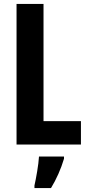

<svg xmlns="http://www.w3.org/2000/svg" viewBox="-20 -734 446 975"><path d="M64 0H391V-119H201V-714H64ZM305 72V61H178C176 101 163 173 155 208V221H239C266 177 290 123 305 72Z"/></svg>

Font: Noto Sans Lao Looped ExtraCondensed
Style: Bold
Weight: 700
Width: 2
Designer: Mark Frömberg, Ben Mitchell
Foundry: The Fontpad Ltd
Version: Version 1.002